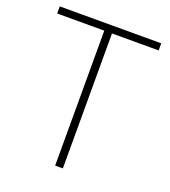

<svg xmlns="http://www.w3.org/2000/svg" viewBox="-129 -794 785 889"><g transform="rotate(20 263.0 -350.0)"><path d="M283 0H245V-665H13V-700H513V-665H283Z"/></g></svg>

Font: Storia Sans Thin
Style: Regular
Weight: 100
Designer: Accademia di Belle Arti di Urbino and others
Foundry: Accademia di Belle Arti di Urbino and others.
Version: Version 60.001;May 25, 2020;FontCreator 12.0.0.2522 64-bit